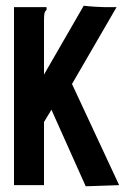

<svg xmlns="http://www.w3.org/2000/svg" viewBox="-20 -648 440 672"><path d="M160 -264 134 -221V0H29V-623H143V-614Q137 -608 135.5 -601Q134 -594 134 -577V-387L273 -628Q288 -626 311.5 -624.5Q335 -623 346 -623H388L232 -354L397 0L280 4Z"/></svg>

Font: Inconsolata Condensed ExtraBold
Style: Regular
Weight: 800
Width: 3
Monospace: yes
Designer: Raph Levien, Cyreal, Brenton Simpson
Foundry: Raph Levien, Cyreal, Google
Version: Version 3.001; ttfautohint (v1.8.2.53-6de2)